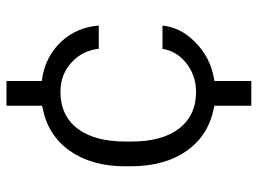

<svg xmlns="http://www.w3.org/2000/svg" viewBox="-121 -555 789 587"><g transform="rotate(-90 273.5 -261.5)"><path d="M286.1 -56.6Q298.8 -56.6 310.8 -58.6Q322.8 -60.5 334 -64.5Q345.2 -68.4 355.7 -74.2Q366.2 -80.1 375.5 -87.9Q411.1 -116.7 417.5 -159.2H488.8Q485.8 -131.8 473.9 -107.4Q461.9 -83 439.9 -61Q416.5 -37.1 387.9 -22.2Q359.4 -7.3 325.2 -1.5L319.3 -0.5V5.9V112.3H243.7V5.4V-0.5L237.8 -2Q153.3 -18.1 106 -85Q58.6 -152.3 58.6 -257.3V-274.4Q58.6 -375.5 106.4 -443.4Q154.3 -510.3 237.8 -525.9L243.7 -527.3V-533.2V-636.2H319.3V-534.7V-528.3L325.7 -527.3Q349.1 -523.9 369.9 -515.9Q390.6 -507.8 408.4 -495.6Q426.3 -483.4 441.4 -466.8Q483.9 -419.9 488.8 -354H418Q412.1 -403.8 377.4 -436Q340.3 -471.2 286.1 -471.2Q250 -471.2 221.7 -458Q193.4 -444.8 173.8 -418.9Q153.8 -392.6 144 -355.7Q134.3 -318.8 134.3 -271V-253.9Q134.3 -160.2 173.8 -108.9Q213.9 -56.6 286.1 -56.6Z"/></g></svg>

Font: Vazir Light UI
Style: Light-UI
Weight: 300
Designer: Saber Rastikerdar
Foundry: Saber Rastikerdar
Version: Version 30.0.0